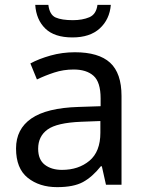

<svg xmlns="http://www.w3.org/2000/svg" viewBox="-20 -760 601 790"><path d="M288 -545Q386 -545 433 -502Q480 -459 480 -365V0H416L399 -76H395Q360 -32 321.5 -11Q283 10 215 10Q142 10 94 -28.5Q46 -67 46 -149Q46 -229 109 -272.5Q172 -316 303 -320L394 -323V-355Q394 -422 365 -448Q336 -474 283 -474Q241 -474 203 -461.5Q165 -449 132 -433L105 -499Q140 -518 188 -531.5Q236 -545 288 -545ZM314 -259Q214 -255 175.5 -227Q137 -199 137 -148Q137 -103 164.5 -82Q192 -61 235 -61Q303 -61 348 -98.5Q393 -136 393 -214V-262ZM436 -740Q431 -680 390.5 -643Q350 -606 278 -606Q204 -606 166.5 -642.5Q129 -679 125 -740H179Q184 -699 209 -688Q234 -677 280 -677Q319 -677 347.5 -689Q376 -701 381 -740Z"/></svg>

Font: Noto Sans Mandaic
Style: Regular
Weight: 400
Designer: Monotype Design Team
Foundry: Monotype Imaging Inc.
Version: Version 2.002; ttfautohint (v1.8.4.7-5d5b)